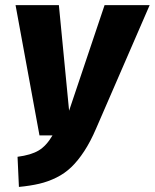

<svg xmlns="http://www.w3.org/2000/svg" viewBox="-20 -715 607 753"><path d="M566.9 -694.8 356.9 -210.9Q335 -159.7 310.5 -122.3Q286.1 -85 260 -59.8Q233.9 -34.7 201.2 -18.6Q168.5 -2.4 134 5.6Q99.6 13.7 54.2 18.1L48.8 -100.1Q101.6 -106.9 131.6 -124.8Q161.6 -142.6 186 -184.1H134.8L41 -694.8H210.9L251 -280.8L390.1 -694.8Z"/></svg>

Font: Fira Sans Compressed ExtraBold
Style: Italic
Weight: 800
Width: 3
Italic angle: -8°
Designer: Carrois Corporate & Edenspiekermann AG
Foundry: Carrois Corporate GbR & Edenspiekermann AG
Version: Version 4.203;PS 004.203;hotconv 1.0.88;makeotf.lib2.5.64775